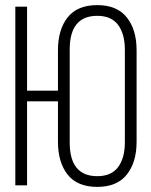

<svg xmlns="http://www.w3.org/2000/svg" viewBox="-20 -726 592 752"><path d="M361 -706Q438 -706 476.5 -658Q515 -610 515 -529V-171Q515 -90 476.5 -42Q438 6 361 6Q283 6 245 -42Q207 -90 207 -171V-329H86V0H40V-700H86V-371H207V-529Q207 -610 245 -658Q283 -706 361 -706ZM361 -664Q253 -664 253 -532V-168Q253 -36 361 -36Q416 -36 442.5 -71.5Q469 -107 469 -168V-532Q469 -593 442.5 -628.5Q416 -664 361 -664Z"/></svg>

Font: Bebas Neue Book
Style: Regular
Weight: 400
Designer: Ryoichi Tsunekawa
Foundry: Ryoichi Tsunekawa
Version: Version 001.003